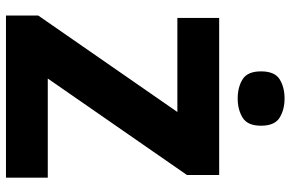

<svg xmlns="http://www.w3.org/2000/svg" viewBox="-185 -788 973 643"><g transform="rotate(90 301.5 -466.5)"><path d="M575 0H32V-108L355 -574H40V-714H566V-606L243 -140H575ZM310 -933Q347 -933 374 -916.5Q401 -900 401 -854Q401 -809 374 -792.5Q347 -776 310 -776Q272 -776 245.5 -792.5Q219 -809 219 -854Q219 -900 245.5 -916.5Q272 -933 310 -933Z"/></g></svg>

Font: Noto Sans Khmer UI ExtraBold
Style: Regular
Weight: 800
Designer: Danh Hong and the Monotype Design Team
Foundry: Monotype Imaging Inc.
Version: Version 2.002; ttfautohint (v1.8.4.7-5d5b)